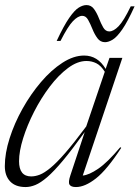

<svg xmlns="http://www.w3.org/2000/svg" viewBox="-20 -746 564 776"><path d="M264.5 -37.5 322.5 -212.5Q271.5 -141.5 234.8 -97.5Q198 -53.5 171 -30.2Q144 -7 123.2 1.5Q102.5 10 83.5 10Q42.5 10 21 -12.8Q-0.5 -35.5 -0.5 -74.5Q-0.5 -126.5 18.8 -187Q38 -247.5 71 -306.5Q104 -365.5 145.5 -414.2Q187 -463 232.2 -492.2Q277.5 -521.5 320 -521.5Q375 -521.5 407 -467.5L422.5 -512H474.5L314.5 -36.5Q339.5 -38.5 377.2 -64.2Q415 -90 466 -151L470 -148.5Q412.5 -60 368 -25Q323.5 10 287 10Q267 10 261 0.2Q255 -9.5 264.5 -37.5ZM57 -94.5Q57 -33 106 -33Q122.5 -33 140.8 -40Q159 -47 184 -67.5Q209 -88 244 -128.2Q279 -168.5 328.5 -235L403.5 -456Q388 -481 369.5 -490.2Q351 -499.5 329.5 -499.5Q293 -499.5 254.8 -471Q216.5 -442.5 181.2 -396Q146 -349.5 118 -294.8Q90 -240 73.5 -187.2Q57 -134.5 57 -94.5ZM524 -720.5Q496 -658.5 474.2 -627.2Q452.5 -596 435.5 -585.8Q418.5 -575.5 404.5 -575.5Q385.5 -575.5 373.8 -591.5Q362 -607.5 353.5 -628.8Q345 -650 336 -666Q327 -682 312.5 -682Q295.5 -682 275 -660.8Q254.5 -639.5 224.5 -580.5H209Q238 -642.5 259.8 -673.8Q281.5 -705 298.2 -715.2Q315 -725.5 329.5 -725.5Q348.5 -725.5 360 -709.5Q371.5 -693.5 379.8 -672.2Q388 -651 397.2 -635Q406.5 -619 421.5 -619Q439 -619 459.5 -640.2Q480 -661.5 508.5 -720.5Z"/></svg>

Font: Newsreader Display Light
Style: Italic
Weight: 300
Italic angle: -17°
Designer: Hugues Gentile
Foundry: Production Type
Version: Version 1.001